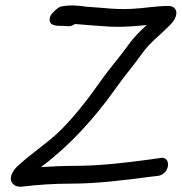

<svg xmlns="http://www.w3.org/2000/svg" viewBox="-20 -681 674 712"><path d="M214 -585 230 -584C239 -583 246 -584 258 -592C298 -588 349 -585 391 -582C435 -580 482 -584 524 -588C501 -567 477 -544 455 -513C426 -472 384 -425 351 -377C304 -310 246 -236 191 -185C146 -144 90 -107 43 -63C33 -53 26 -42 22 -31C14 -5 33 15 63 11C120 4 179 0 242 0C342 0 442 -13 533 -25L567 -29H568C613 -39 615 -104 573 -95L539 -90C449 -78 353 -66 257 -66C218 -66 177 -64 142 -62C139 -62 137 -61 132 -61L138 -66C239 -142 330 -242 406 -349C438 -395 477 -440 508 -484C538 -526 575 -551 612 -590C627 -604 644 -633 627 -651C622 -656 614 -659 606 -659C559 -659 512 -650 465 -648C407 -645 357 -653 301 -656C272 -660 245 -664 207 -657C194 -654 179 -637 179 -637C168 -627 164 -618 164 -609C162 -580 206 -586 214 -585Z"/></svg>

Font: Stray Cat
Style: ExBdObl
Weight: 800
Version: Version 1.0